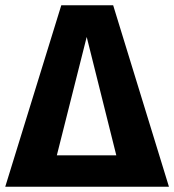

<svg xmlns="http://www.w3.org/2000/svg" viewBox="-33 -713 665 733"><path d="M612 0H-13L201 -693H399ZM184 -120H411L298 -572Z"/></svg>

Font: Statis Sans
Style: Bold
Weight: 700
Designer: bBox Type GmbH
Foundry: bBox Type GmbH
Version: Version 1.000